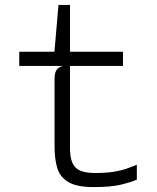

<svg xmlns="http://www.w3.org/2000/svg" viewBox="-20 -757 640 783"><path d="M362.5 6Q293 6 258.8 -14.5Q224.5 -35 213.5 -72Q202.5 -109 202.5 -158.5V-434.5Q202.5 -452.5 206.5 -463.2Q210.5 -474 218.2 -479.8Q226 -485.5 236.5 -488H58.5V-546H202L218.5 -737H265.5V-546H481.5V-488H265.5V-153Q265.5 -96.5 287.8 -74Q310 -51.5 367.5 -51.5Q414 -51.5 444.2 -56.5Q474.5 -61.5 496.2 -69.2Q518 -77 538 -85V-24.5Q516 -14.5 474.2 -4.2Q432.5 6 362.5 6Z"/></svg>

Font: Spline Sans Mono Light
Style: Regular
Weight: 300
Monospace: yes
Version: Version 1.004